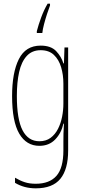

<svg xmlns="http://www.w3.org/2000/svg" viewBox="-20 -786 462 1048"><path d="M202 -537Q258 -537 286.5 -507Q315 -477 326 -440H329L332 -527H352V35Q352 138 309.5 190Q267 242 175 242Q112 242 62 212V184Q89 200 115 208.5Q141 217 175 217Q250 217 288 174Q326 131 326 35V-12Q326 -35 326.5 -57.5Q327 -80 329 -111H326Q315 -60 281.5 -25Q248 10 195 10Q124 10 85 -56.5Q46 -123 46 -262Q46 -390 83 -463.5Q120 -537 202 -537ZM202 -512Q155 -512 126 -480.5Q97 -449 84.5 -393Q72 -337 72 -262Q72 -135 103 -75Q134 -15 195 -15Q231 -15 256 -33.5Q281 -52 296.5 -82.5Q312 -113 319 -149Q326 -185 326 -221V-329Q326 -378 313.5 -419.5Q301 -461 274 -486.5Q247 -512 202 -512ZM253 -756Q246 -738 237 -710.5Q228 -683 220.5 -654.5Q213 -626 211 -606H181V-616Q190 -651 205 -691.5Q220 -732 240 -766H253Z"/></svg>

Font: Noto Sans Thai Looped ExtraCondensed Thin
Style: Regular
Weight: 100
Width: 2
Designer: Sasikarn Vongin, Ben Mitchell
Foundry: The Fontpad Ltd
Version: Version 1.001; ttfautohint (v1.8.4.7-5d5b)